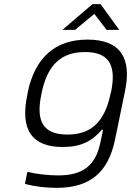

<svg xmlns="http://www.w3.org/2000/svg" viewBox="-20 -700 640 926"><path d="M114 -256 112 -244C76 -76 132 9 283 9C371 9 425 -20 471 -74H477L463 -8C440 98 380 146 261 146C214 146 158 140 112 129L100 187C149 200 201 206 253 206C415 206 501 131 534 -23L582 -256C618 -422 559 -509 402 -509C246 -509 149 -422 114 -256ZM180 -247 181 -253C209 -386 274 -449 390 -449C506 -449 543 -386 515 -253L513 -247C485 -114 421 -51 305 -51C189 -51 151 -114 180 -247ZM281 -556H342L435 -633L494 -556H555L465 -680H426Z"/></svg>

Font: LT Wave Mono Light
Style: Italic
Weight: 300
Designer: Daniel Lyons
Version: Version 2.5 (Glyphs App)